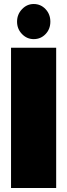

<svg xmlns="http://www.w3.org/2000/svg" viewBox="-20 -937 335 957"><path d="M65 -829Q65 -865 89.5 -891Q114 -917 148 -917Q183 -917 207 -891.5Q231 -866 231 -829Q231 -792 207 -767Q183 -742 148 -742Q114 -742 89.5 -767.5Q65 -793 65 -829ZM35 -699H260V0H35Z"/></svg>

Font: Readiness Black
Style: Regular
Weight: 900
Designer: Katatrad Team
Foundry: CadsonDemak
Version: Version 1.00;April 23, 2019;FontCreator 11.5.0.2425 64-bit; 